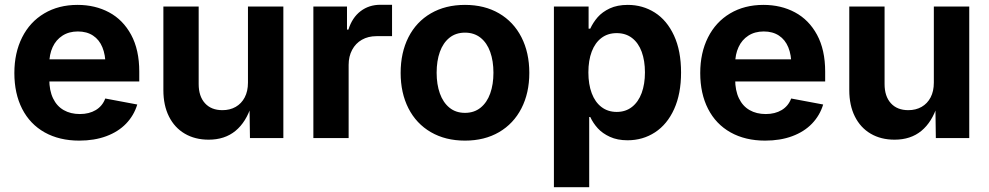

<svg xmlns="http://www.w3.org/2000/svg" viewBox="-20 -573 4105 797"><path d="M39.6 -270Q39.6 -353.5 71.8 -417.7Q104 -481.9 163.6 -517.3Q223.1 -552.7 301.8 -552.7Q375 -552.7 432.9 -521.7Q490.7 -490.7 524.4 -428.5Q558.1 -366.2 558.1 -275.9V-234.9H99.6V-326.7H486.3L418 -302.2Q418 -345.2 405 -376.7Q392.1 -408.2 366.2 -425.3Q340.3 -442.4 303.2 -442.4Q266.1 -442.4 239.3 -425Q212.4 -407.7 198.5 -377.4Q184.6 -347.2 184.6 -308.6V-243.7Q184.6 -197.3 200.2 -164.8Q215.8 -132.3 244.4 -116Q272.9 -99.6 311.5 -99.6Q350.1 -99.6 377.7 -116.2Q405.3 -132.8 417 -164.1L549.8 -139.2Q536.1 -93.8 503.4 -59.8Q470.7 -25.9 421.1 -7.6Q371.6 10.7 309.1 10.7Q226.6 10.7 165.5 -23.4Q104.5 -57.6 72 -121.1Q39.6 -184.6 39.6 -270Z M658.2 -198.7V-545.9H804.7V-224.1Q804.7 -173.3 830.8 -144.5Q856.9 -115.7 903.3 -115.7Q934.6 -115.7 958.5 -129.4Q982.4 -143.1 995.8 -168.7Q1009.3 -194.3 1009.3 -230V-545.9H1156.2V0H1017.6L1015.6 -136.2H1023.9Q1002 -66.4 957.5 -29.8Q913.1 6.8 846.2 6.8Q789.6 6.8 747.1 -18.1Q704.6 -43 681.4 -89.4Q658.2 -135.7 658.2 -198.7Z M1280.8 -545.9H1420.4V-450.2H1426.3Q1441.9 -500 1476.8 -526.6Q1511.7 -553.2 1559.1 -553.2H1607.4V-422.9H1543Q1508.3 -422.9 1482.2 -408Q1456.1 -393.1 1441.7 -366Q1427.2 -338.9 1427.2 -303.7V0H1280.8Z M1643.1 -270.5Q1643.1 -354.5 1675.5 -418.5Q1708 -482.4 1768.6 -517.6Q1829.1 -552.7 1910.2 -552.7Q1991.2 -552.7 2051.5 -517.6Q2111.8 -482.4 2144.5 -418.5Q2177.2 -354.5 2177.2 -270.5Q2177.2 -187 2144.5 -123.3Q2111.8 -59.6 2051.5 -24.4Q1991.2 10.7 1910.2 10.7Q1829.1 10.7 1768.6 -24.4Q1708 -59.6 1675.5 -123.3Q1643.1 -187 1643.1 -270.5ZM2028.3 -271Q2028.3 -319.8 2014.9 -357.4Q2001.5 -395 1974.9 -416.3Q1948.2 -437.5 1910.2 -437.5Q1872.1 -437.5 1845.7 -416.3Q1819.3 -395 1805.9 -357.7Q1792.5 -320.3 1792.5 -271Q1792.5 -222.7 1805.9 -185.1Q1819.3 -147.5 1845.7 -126Q1872.1 -104.5 1910.2 -104.5Q1948.2 -104.5 1974.9 -126Q2001.5 -147.5 2014.9 -185.1Q2028.3 -222.7 2028.3 -271Z M2279.3 -545.9H2423.3V-454.1H2430.2Q2441.9 -479.5 2460.9 -501.5Q2480 -523.4 2511.2 -538.1Q2542.5 -552.7 2585.9 -552.7Q2647.9 -552.7 2698.2 -520.8Q2748.5 -488.8 2777.8 -425.5Q2807.1 -362.3 2807.1 -272Q2807.1 -183.6 2778.3 -120.1Q2749.5 -56.6 2699 -23.7Q2648.4 9.3 2585 9.3Q2543 9.3 2512 -4.9Q2481 -19 2461.4 -40.5Q2441.9 -62 2430.2 -87.4H2425.8V204.1H2279.3ZM2657.2 -272.5Q2657.2 -320.8 2643.8 -357.7Q2630.4 -394.5 2604 -415Q2577.6 -435.5 2540 -435.5Q2502.9 -435.5 2476.6 -415.5Q2450.2 -395.5 2436.3 -358.9Q2422.4 -322.3 2422.4 -272.5Q2422.4 -223.1 2436.3 -186Q2450.2 -148.9 2476.8 -128.7Q2503.4 -108.4 2540 -108.4Q2577.1 -108.4 2603.5 -129.2Q2629.9 -149.9 2643.6 -187Q2657.2 -224.1 2657.2 -272.5Z M2886.7 -270Q2886.7 -353.5 2918.9 -417.7Q2951.2 -481.9 3010.7 -517.3Q3070.3 -552.7 3148.9 -552.7Q3222.2 -552.7 3280 -521.7Q3337.9 -490.7 3371.6 -428.5Q3405.3 -366.2 3405.3 -275.9V-234.9H2946.8V-326.7H3333.5L3265.1 -302.2Q3265.1 -345.2 3252.2 -376.7Q3239.3 -408.2 3213.4 -425.3Q3187.5 -442.4 3150.4 -442.4Q3113.3 -442.4 3086.4 -425Q3059.6 -407.7 3045.7 -377.4Q3031.7 -347.2 3031.7 -308.6V-243.7Q3031.7 -197.3 3047.4 -164.8Q3063 -132.3 3091.6 -116Q3120.1 -99.6 3158.7 -99.6Q3197.3 -99.6 3224.9 -116.2Q3252.4 -132.8 3264.2 -164.1L3397 -139.2Q3383.3 -93.8 3350.6 -59.8Q3317.9 -25.9 3268.3 -7.6Q3218.8 10.7 3156.2 10.7Q3073.7 10.7 3012.7 -23.4Q2951.7 -57.6 2919.2 -121.1Q2886.7 -184.6 2886.7 -270Z M3505.4 -198.7V-545.9H3651.9V-224.1Q3651.9 -173.3 3678 -144.5Q3704.1 -115.7 3750.5 -115.7Q3781.7 -115.7 3805.7 -129.4Q3829.6 -143.1 3843 -168.7Q3856.4 -194.3 3856.4 -230V-545.9H4003.4V0H3864.7L3862.8 -136.2H3871.1Q3849.1 -66.4 3804.7 -29.8Q3760.3 6.8 3693.4 6.8Q3636.7 6.8 3594.2 -18.1Q3551.8 -43 3528.6 -89.4Q3505.4 -135.7 3505.4 -198.7Z"/></svg>

Font: Inter RS Variable
Style: Regular
Weight: 400
Designer: Rasmus Andersson (customised by Maria Ramos and Noel Pretorius)
Foundry: rsms
Version: Version 3.001;Glyphs 3.2.3 (3260)